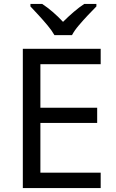

<svg xmlns="http://www.w3.org/2000/svg" viewBox="-20 -964 596 984"><path d="M496 0H97V-714H496V-635H187V-412H478V-334H187V-79H496ZM259 -784Q246 -807 224 -833.5Q202 -860 178 -886Q154 -912 136 -931V-944H196Q222 -927 250 -903Q278 -879 303 -852Q330 -879 358 -903Q386 -927 412 -944H474V-931Q455 -912 430.5 -886Q406 -860 383.5 -833.5Q361 -807 349 -784Z"/></svg>

Font: Noto Sans Ol Chiki
Style: Regular
Weight: 400
Designer: Monotype Design Team, Lewis McGuffie
Foundry: Monotype Imaging Inc.
Version: Version 2.003